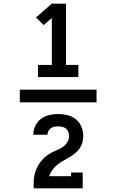

<svg xmlns="http://www.w3.org/2000/svg" viewBox="-20 -868 640 1056"><path d="M89 -305V-375H511V-305ZM189 -444V-511H265V-769L220 -730L178 -772L265 -848H343V-511H411V-444ZM165 168V167Q165 149 165.5 130Q166 111 170 93Q174 75 182 57.5Q190 40 201 25Q212 10 226 -2.5Q240 -15 256 -24.5Q272 -34 290 -41Q308 -48 323.5 -58Q339 -68 349.5 -84.5Q360 -101 360 -119Q360 -131 356 -142Q352 -153 343 -160.5Q334 -168 323 -170.5Q312 -173 300 -173Q290 -173 279.5 -171Q269 -169 260 -163Q251 -157 246 -147Q241 -137 241 -127H163Q163 -152 174 -175.5Q185 -199 205 -214Q225 -229 250 -235Q275 -241 300 -241Q326 -241 352 -234.5Q378 -228 398 -211.5Q418 -195 428 -170.5Q438 -146 438 -119Q438 -101 432.5 -82.5Q427 -64 415.5 -48.5Q404 -33 389 -21.5Q374 -10 357.5 -0.5Q341 9 324.5 18Q308 27 293.5 39.5Q279 52 267.5 67.5Q256 83 250 101H371V81H435V168Z"/></svg>

Font: Iosevka Etoile Semibold
Style: Regular
Weight: 600
Designer: Belleve Invis
Foundry: Belleve Invis
Version: Version 22.1.2; ttfautohint (v1.8.4)